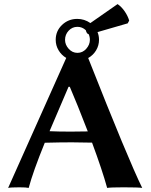

<svg xmlns="http://www.w3.org/2000/svg" viewBox="-20 -921 741 944"><path d="M360.8 -789.1C376.5 -789.1 390.1 -783.5 401.9 -772.5C404.8 -760.4 409.5 -753.9 416 -752.9C419.9 -744.5 421.9 -735.2 421.9 -725.1C421.9 -709.1 415.9 -694.5 404.1 -681.2C392.2 -667.8 377.8 -661.1 360.8 -661.1C343.9 -661.1 329.5 -667.8 317.6 -681.2C305.7 -694.5 299.8 -709.1 299.8 -725.1C299.8 -742.4 305.7 -757.3 317.4 -770C329.1 -782.7 343.6 -789.1 360.8 -789.1ZM253.9 -725.1C253.9 -706.5 258.6 -689.4 268.1 -673.6C277.5 -657.8 290 -645.3 305.7 -636.2L20 2.9C28.2 1 46.9 0 76.2 0C98 0 113 1 121.1 2.9C135.1 -50.1 161.5 -124.2 200.2 -219.2C251 -220.5 295.2 -221.2 333 -221.2C334 -221.2 367.2 -220.7 432.6 -219.7C466.1 -129.2 490.9 -55 506.8 2.9C518.2 1 545.2 0 587.9 0C637.4 0 667.8 1 679.2 2.9C634 -88.9 545.4 -301.8 413.6 -635.7C429.9 -644.9 442.8 -657.4 452.4 -673.3C462 -689.3 466.8 -706.5 466.8 -725.1C466.8 -738.8 464.4 -751.5 459.5 -763.2L607.9 -806.2L615.2 -819.8C610.7 -835.1 603.3 -850.3 593 -865.2C582.8 -880.2 571.1 -892.1 558.1 -900.9L424.3 -807.6C404.8 -821.3 383.3 -828.1 359.9 -828.1C330.6 -828.1 305.6 -818.2 284.9 -798.3C264.2 -778.5 253.9 -754.1 253.9 -725.1ZM411.6 -274.9C373.9 -274.3 346 -273.9 328.1 -273.9C286.1 -273.9 251.3 -274.6 223.6 -275.9L316.9 -494.1H323.2C346.7 -439.8 376.1 -366.7 411.6 -274.9Z"/></svg>

Font: Linux Biolinum G
Style: Bold
Weight: 700
Designer: Philipp H. Poll
Foundry: Philipp H. Poll
Version: Version 1.1.0